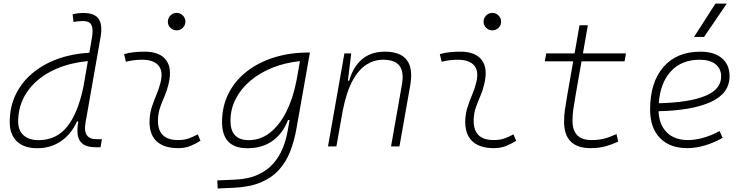

<svg xmlns="http://www.w3.org/2000/svg" viewBox="-20 -815 4142 1069"><path d="M187.5 10.3Q114.3 10.3 74.2 -27.8Q34.2 -65.9 34.2 -135.3Q34.2 -219.2 67.1 -287.8Q100.1 -356.4 160.2 -407Q220.2 -457.5 301 -486.8Q381.8 -516.1 477.5 -521.5L491.7 -604Q500 -651.9 489.5 -674.8Q479 -697.8 442.9 -697.8Q429.7 -697.8 416.3 -696.5Q402.8 -695.3 389.6 -692.4L384.3 -734.9Q398.9 -739.3 413.8 -741Q428.7 -742.7 443.8 -742.7Q507.3 -742.7 529.5 -709.5Q551.8 -676.3 540 -608.9L456.1 -131.3Q439.9 -40 517.1 -40H547.4L539.6 4.9H514.6Q465.3 4.9 441.4 -13.2Q417.5 -31.2 412.8 -63.5Q408.2 -95.7 416 -138.7H408.7Q376 -66.9 318.6 -28.3Q261.2 10.3 187.5 10.3ZM445.3 -335.9V-336.4L469.2 -474.6Q351.6 -463.4 264.4 -418Q177.2 -372.6 129.2 -300.5Q81.1 -228.5 81.1 -137.7Q81.1 -88.9 111.1 -61.8Q141.1 -34.7 194.8 -34.7Q293.9 -34.7 354.5 -110.6Q415 -186.5 445.3 -335.9Z M1081.1 -66.9 1096.2 -31.2Q1069.3 -14.2 1039.8 -2.2Q1010.3 9.8 971.7 9.8Q889.2 9.8 848.6 -31.7Q808.1 -73.2 813 -153.3Q815.4 -189.9 827.1 -224.4Q838.9 -258.8 852.5 -291.5Q866.2 -324.2 873.5 -355Q889.6 -417.5 862.5 -450Q835.4 -482.4 770.5 -482.4Q724.1 -482.4 681.2 -471.2L670.9 -513.7Q699.7 -522 728.5 -524.7Q757.3 -527.3 786.1 -527.3Q869.1 -527.3 904.5 -480.7Q939.9 -434.1 918 -345.2Q909.7 -310.5 896.7 -280.5Q883.8 -250.5 873 -221.2Q862.3 -191.9 859.9 -157.7Q851.6 -35.2 971.2 -35.2Q1002 -35.2 1025.4 -42.5Q1048.8 -49.8 1081.1 -66.9ZM963.4 -646Q943.4 -646 929 -660.2Q914.6 -674.3 914.6 -694.3Q914.6 -714.4 929 -728.8Q943.4 -743.2 963.4 -743.2Q983.4 -743.2 997.8 -728.8Q1012.2 -714.4 1012.2 -694.3Q1012.2 -674.3 997.8 -660.2Q983.4 -646 963.4 -646Z M1191.9 234.4 1189.9 189.5 1289.6 185.1Q1363.8 181.6 1415.5 158Q1467.3 134.3 1500.7 96.4Q1534.2 58.6 1553.2 12.2Q1572.3 -34.2 1581.1 -82.5L1592.3 -147H1584Q1554.2 -71.3 1497.3 -30.5Q1440.4 10.3 1357.4 10.3Q1216.3 10.3 1216.3 -135.3Q1216.3 -223.1 1252.4 -294.7Q1288.6 -366.2 1353.8 -417Q1418.9 -467.8 1506.3 -495.1Q1593.8 -522.5 1696.3 -522.5H1705.6L1630.4 -98.1Q1618.2 -29.3 1595.5 28.8Q1572.8 86.9 1533 130.9Q1493.2 174.8 1431.4 200.7Q1369.6 226.6 1279.8 230.5ZM1649.9 -474.6Q1567.4 -466.3 1496.8 -438Q1426.3 -409.7 1374 -365.5Q1321.8 -321.3 1292.5 -264.6Q1263.2 -208 1263.2 -142.6Q1263.2 -34.7 1364.7 -34.7Q1431.2 -34.7 1483.9 -76.7Q1536.6 -118.7 1573.7 -192.1Q1610.8 -265.6 1629.4 -359.9L1633.3 -379.4Z M1806.2 0 1897.5 -517.6H1935.5L1917 -365.7H1924.3Q1945.8 -442.9 1995.8 -485.1Q2045.9 -527.3 2122.6 -527.3Q2296.9 -527.3 2264.2 -340.3L2204.1 0H2157.2L2217.8 -344.2Q2230 -413.1 2204.8 -447.8Q2179.7 -482.4 2112.8 -482.4Q2063.5 -482.4 2020.3 -455.3Q1977.1 -428.2 1943.1 -366.2Q1909.2 -304.2 1888.2 -198.7L1853 0Z M2838.9 -66.9 2854 -31.2Q2827.1 -14.2 2797.6 -2.2Q2768.1 9.8 2729.5 9.8Q2647 9.8 2606.4 -31.7Q2565.9 -73.2 2570.8 -153.3Q2573.2 -189.9 2585 -224.4Q2596.7 -258.8 2610.4 -291.5Q2624 -324.2 2631.3 -355Q2647.5 -417.5 2620.4 -450Q2593.3 -482.4 2528.3 -482.4Q2481.9 -482.4 2439 -471.2L2428.7 -513.7Q2457.5 -522 2486.3 -524.7Q2515.1 -527.3 2543.9 -527.3Q2627 -527.3 2662.4 -480.7Q2697.8 -434.1 2675.8 -345.2Q2667.5 -310.5 2654.5 -280.5Q2641.6 -250.5 2630.9 -221.2Q2620.1 -191.9 2617.7 -157.7Q2609.4 -35.2 2729 -35.2Q2759.8 -35.2 2783.2 -42.5Q2806.6 -49.8 2838.9 -66.9ZM2721.2 -646Q2701.2 -646 2686.8 -660.2Q2672.4 -674.3 2672.4 -694.3Q2672.4 -714.4 2686.8 -728.8Q2701.2 -743.2 2721.2 -743.2Q2741.2 -743.2 2755.6 -728.8Q2770 -714.4 2770 -694.3Q2770 -674.3 2755.6 -660.2Q2741.2 -646 2721.2 -646Z M3268.1 9.8Q3120.6 9.8 3120.6 -138.2Q3120.6 -170.9 3125 -201.7Q3129.4 -232.4 3138.7 -287.1L3171.4 -473.6H3013.2L3021 -517.6H3179.2L3206.5 -674.3H3252.9L3225.6 -517.6H3465.3L3457.5 -473.6H3217.8L3185.1 -287.1Q3175.8 -232.9 3171.6 -203.6Q3167.5 -174.3 3167.5 -143.1Q3167.5 -35.2 3272.5 -35.2Q3311.5 -35.2 3341.6 -42.5Q3371.6 -49.8 3412.6 -68.4L3421.9 -26.4Q3389.2 -11.2 3352.5 -0.7Q3315.9 9.8 3268.1 9.8Z M3810.5 -35.2Q3851.1 -35.2 3897.2 -48.3Q3943.4 -61.5 3986.3 -85.4L4003.4 -47.9Q3957.5 -21 3905.8 -5.6Q3854 9.8 3806.2 9.8Q3709 9.8 3654.3 -46.9Q3599.6 -103.5 3599.6 -204.6Q3599.6 -356.4 3673.6 -441.9Q3747.6 -527.3 3879.4 -527.3Q3956.1 -527.3 3999 -491.2Q4042 -455.1 4042 -390.6Q4042 -294.9 3937.7 -247.3Q3833.5 -199.7 3646.5 -195.8Q3649.9 -120.1 3692.9 -77.6Q3735.8 -35.2 3810.5 -35.2ZM3647.9 -240.2Q3815.9 -244.1 3905.5 -280.5Q3995.1 -316.9 3995.1 -389.2Q3995.1 -432.6 3963.9 -457.5Q3932.6 -482.4 3875.5 -482.4Q3775.4 -482.4 3715.8 -418.5Q3656.2 -354.5 3647.9 -240.2ZM3844.2 -609.4 3963.4 -794.9H4026.4L3899.9 -609.4Z"/></svg>

Font: Cascadia Mono ExtraLight
Style: Italic
Weight: 200
Italic angle: -10°
Monospace: yes
Designer: Aaron Bell
Foundry: Saja Typeworks
Version: Version 2404.023; ttfautohint (v1.8.4)